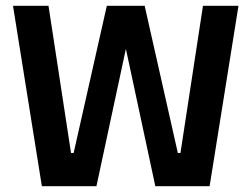

<svg xmlns="http://www.w3.org/2000/svg" viewBox="-20 -645 871 665"><path d="M25 -625H148L226 -115H235L350 -625H448L314 0H125ZM806 -625 706 0H518L384 -625H481L596 -115H605L683 -625Z"/></svg>

Font: Changa Medium
Style: Regular
Weight: 500
Designer: Eduardo Rodriguez Tunni
Foundry: Eduardo Rodriguez Tunni
Version: Version 3.003